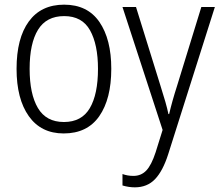

<svg xmlns="http://www.w3.org/2000/svg" viewBox="-20 -562 941 823"><path d="M457 -267Q457 -394 406 -468Q355 -542 255 -542Q156 -542 103.5 -470Q51 -398 51 -267Q51 -138 103.5 -64Q156 10 253 10Q354 10 405.5 -64Q457 -138 457 -267ZM107 -267Q107 -376 143 -434.5Q179 -493 255 -493Q332 -493 366 -432Q400 -371 400 -267Q400 -158 365 -98.5Q330 -39 254 -39Q178 -39 142.5 -99Q107 -159 107 -267ZM505 -532 677 -5 647 91Q629 146 607 169Q585 192 552 192Q527 192 505 184V233Q532 241 558 241Q611 241 644.5 206Q678 171 701 99L901 -532H843L739 -194Q728 -160 719.5 -129.5Q711 -99 705 -73H702Q697 -97 689 -125Q681 -153 668 -194L563 -532Z"/></svg>

Font: Noto Sans UI SemiCondensed Light
Style: Regular
Weight: 300
Width: 4
Designer: Monotype Design Team
Foundry: Monotype Imaging Inc.
Version: Version 1.901